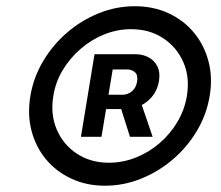

<svg xmlns="http://www.w3.org/2000/svg" viewBox="-20 -757 701 608"><path d="M312.5 -168.9Q253.9 -168.9 206.1 -191.2Q158.2 -213.4 125.7 -252.4Q93.3 -291.5 79.8 -343Q66.4 -394.5 76.2 -453.1Q85.9 -511.7 116.5 -563.2Q147 -614.7 192.4 -653.8Q237.8 -692.9 293 -715.1Q348.1 -737.3 406.7 -737.3Q465.8 -737.3 513.7 -715.1Q561.5 -692.9 594 -653.8Q626.5 -614.7 640.1 -563.2Q653.8 -511.7 644 -453.1Q634.3 -394.5 603.8 -343Q573.2 -291.5 527.6 -252.4Q481.9 -213.4 426.8 -191.2Q371.6 -168.9 312.5 -168.9ZM324.7 -241.7Q369.1 -241.7 410.2 -258.1Q451.2 -274.4 485.1 -303.5Q519 -332.5 541.7 -370.8Q564.5 -409.2 571.8 -453.1Q581.5 -511.7 560.8 -559.6Q540 -607.4 496.8 -636Q453.6 -664.6 395 -664.6Q351.6 -664.6 310.5 -648.2Q269.5 -631.8 235.6 -602.5Q201.7 -573.2 178.7 -535.2Q155.8 -497.1 148.9 -453.1Q139.2 -395 159.7 -346.9Q180.2 -298.8 223.6 -270.3Q267.1 -241.7 324.7 -241.7ZM391.6 -323.7 353 -445.3H421.9L463.4 -323.7ZM236.3 -323.7 279.3 -585.4H408.2Q431.2 -585.4 450 -575.7Q468.8 -565.9 478.3 -546.9Q487.8 -527.8 483.4 -500Q478.5 -471.7 462.2 -451.7Q445.8 -431.6 422.9 -421.6Q399.9 -411.6 376 -411.6H288.1L295.4 -457H369.1Q383.8 -457 397.2 -467.5Q410.6 -478 414.1 -498.5Q417.5 -519.5 407.2 -528.3Q397 -537.1 383.3 -537.1H336.9L301.3 -323.7Z"/></svg>

Font: Inter 16pt SemiBold
Style: Italic
Weight: 600
Italic angle: -9.3988°
Version: Version 4.001;git-66647c0bb